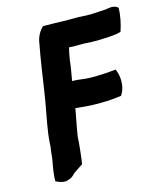

<svg xmlns="http://www.w3.org/2000/svg" viewBox="-108 -803 753 882"><g transform="rotate(-15 268.0 -361.5)"><path d="M74 -234C72 -219 71 -205 70 -192L69 -176C66 -157 64 -135 62 -117L60 -106C58 -96 56 -84 54 -72L52 -56C50 -42 49 -28 49 -15C67 -7 89 5 118 -9C131 -15 137 -23 141 -27C155 -38 171 -47 188 -59L192 -86C194 -99 195 -117 197 -130L199 -152C201 -166 200 -178 202 -190C208 -231 217 -270 225 -316H227C227 -316 228 -315 230 -315H232C263 -312 289 -309 321 -309H350C382 -309 412 -312 442 -316L447 -324C467 -358 463 -404 453 -430L449 -439L439 -438C413 -435 386 -434 356 -433H329C298 -433 276 -440 242 -440L243 -442C246 -463 251 -483 254 -507L258 -540C259 -546 261 -551 262 -560L264 -572C266 -577 267 -586 269 -593C273 -593 279 -593 284 -592H336C343 -592 349 -592 355 -591H357C362 -591 368 -591 372 -590H413C440 -592 476 -591 506 -598L516 -601C527 -633 536 -673 536 -710L531 -714C515 -725 494 -721 478 -718C462 -716 434 -716 411 -714H381C375 -715 368 -715 360 -715C356 -716 347 -716 342 -716H284C252 -717 219 -718 186 -718H179C161 -702 146 -676 142 -645C135 -609 129 -571 123 -533C118 -498 112 -463 107 -427C98 -363 83 -299 74 -234Z"/></g></svg>

Font: Hussar Pisanka
Style: BdKur
Weight: 700
Designer: Robert Jablonski
Foundry: Cannot Into Space Fonts
Version: Version 1.070